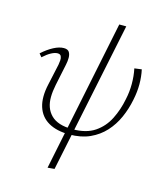

<svg xmlns="http://www.w3.org/2000/svg" viewBox="-118 -693 842 978"><g transform="rotate(15 303.5 -204.5)"><path d="M288 3Q221 3 177.5 -22Q134 -47 118.5 -96Q103 -145 119 -216L143 -326Q145 -337 146 -349.5Q147 -362 142.5 -371.5Q138 -381 124 -381Q110 -381 91 -371Q72 -361 49 -340L35 -357Q65 -384 94.5 -399.5Q124 -415 148 -415Q169 -415 176.5 -403Q184 -391 184 -373Q184 -355 180 -337L156 -222Q149 -188 148.5 -158.5Q148 -129 156.5 -105Q165 -81 183 -63Q201 -45 229 -36Q257 -27 296 -27Q369 -27 414 -57.5Q459 -88 484 -138Q509 -188 520 -245Q529 -286 529 -328Q529 -370 521 -408L559 -413Q567 -376 567 -336Q567 -296 558 -253Q548 -202 527.5 -156Q507 -110 474.5 -74.5Q442 -39 396 -18Q350 3 288 3ZM225 195 389 -604H426L261 192Z"/></g></svg>

Font: Ysabeau ExtraLight
Style: Italic
Weight: 250
Italic angle: -12°
Version: Version 2.000;gftools[0.9.27.dev2+g8671c4b]